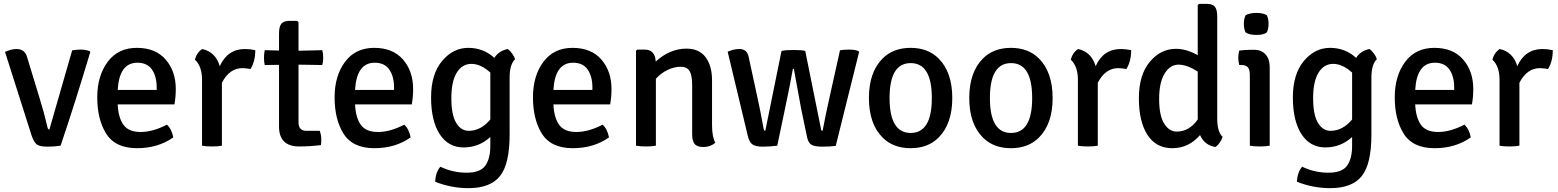

<svg xmlns="http://www.w3.org/2000/svg" viewBox="-20 -755 8072 995"><path d="M236 -84 354 -494Q373 -498 398.5 -498Q424 -498 445 -490L448 -486Q373 -234 294 0Q265 5 226 5Q187 5 171.5 -6Q156 -17 144 -52L6 -486Q39 -501 65 -501Q110 -501 121 -457L188 -237Q207 -177 227 -92Q229 -84 236 -84Z M884 -214H590Q593 -146 619.5 -108.5Q646 -71 709 -71Q772 -71 845 -109Q870 -86 878 -43Q799 13 690 13Q575 13 528 -66Q484 -139 484 -250.5Q484 -362 538 -434.5Q592 -507 689 -507Q786 -507 838.5 -446.5Q891 -386 891 -293Q891 -253 884 -214ZM692 -430Q598 -430 590 -289H792V-302Q792 -359 767.5 -394.5Q743 -430 692 -430Z M990 -446Q1000 -483 1028 -501Q1097 -486 1119 -412Q1159 -501 1250 -501Q1274 -501 1303 -495Q1303 -437 1278 -397Q1269 -400 1237 -402Q1169 -402 1130 -326V0Q1111 4 1078.5 4Q1046 4 1027 0V-343Q1027 -411 990 -446Z M1650 -495Q1655 -478 1655 -456Q1655 -434 1650 -418L1527 -420V-121Q1527 -77 1568 -77H1637Q1645 -55 1645 -32.5Q1645 -10 1643 -3Q1585 4 1531 4Q1426 4 1426 -99V-419L1352 -418Q1348 -435 1348 -455.5Q1348 -476 1352 -495L1426 -493V-581Q1426 -617 1438 -632Q1450 -647 1481 -647H1520L1527 -640V-492Z M2114 -214H1820Q1823 -146 1849.5 -108.5Q1876 -71 1939 -71Q2002 -71 2075 -109Q2100 -86 2108 -43Q2029 13 1920 13Q1805 13 1758 -66Q1714 -139 1714 -250.5Q1714 -362 1768 -434.5Q1822 -507 1919 -507Q2016 -507 2068.5 -446.5Q2121 -386 2121 -293Q2121 -253 2114 -214ZM1922 -430Q1828 -430 1820 -289H2022V-302Q2022 -359 1997.5 -394.5Q1973 -430 1922 -430Z M2542 -455Q2564 -491 2611 -501Q2623 -493 2634.5 -477Q2646 -461 2649 -448Q2621 -421 2621 -353V-57Q2621 95 2571 157.5Q2521 220 2408 220Q2319 220 2235 187Q2237 139 2262 109Q2327 140 2398 140Q2469 140 2495 103.5Q2521 67 2521 1V-45Q2462 9 2382.5 9Q2303 9 2258.5 -60Q2214 -129 2214 -250Q2214 -371 2271 -439Q2328 -507 2406.5 -507Q2485 -507 2542 -455ZM2521 -136V-379Q2471 -424 2423 -424Q2375 -424 2347 -378.5Q2319 -333 2319 -246.5Q2319 -160 2344 -118.5Q2369 -77 2409 -77Q2472 -77 2521 -136Z M3142 -214H2848Q2851 -146 2877.5 -108.5Q2904 -71 2967 -71Q3030 -71 3103 -109Q3128 -86 3136 -43Q3057 13 2948 13Q2833 13 2786 -66Q2742 -139 2742 -250.5Q2742 -362 2796 -434.5Q2850 -507 2947 -507Q3044 -507 3096.5 -446.5Q3149 -386 3149 -293Q3149 -253 3142 -214ZM2950 -430Q2856 -430 2848 -289H3050V-302Q3050 -359 3025.5 -394.5Q3001 -430 2950 -430Z M3670 -339V-106Q3670 -46 3687 -15Q3660 7 3626 7Q3592 7 3579.5 -9.5Q3567 -26 3567 -59V-313Q3567 -365 3553.5 -387Q3540 -409 3507 -409Q3474 -409 3439.5 -392.5Q3405 -376 3379 -347V0Q3360 4 3328 4Q3296 4 3276 0V-492L3282 -498H3321Q3375 -498 3378 -436Q3452 -503 3537 -503Q3604 -503 3637 -458Q3670 -413 3670 -339Z M3855 -52 3751 -487Q3782 -501 3812 -501Q3852 -501 3860 -459L3905 -251Q3918 -193 3938 -85Q3940 -77 3946 -77L4030 -491Q4050 -496 4092.5 -496Q4135 -496 4153 -491L4235 -85Q4236 -77 4243 -77Q4257 -153 4279 -251L4333 -494Q4349 -498 4380.5 -498Q4412 -498 4429 -490L4432 -485L4311 1Q4283 5 4241.5 5Q4200 5 4183.5 -6Q4167 -17 4161 -51L4132 -190L4094 -398H4089Q4073 -308 4048 -191L4008 0Q3970 5 3933 5Q3896 5 3879.5 -6.5Q3863 -18 3855 -52Z M4844 -42Q4789 13 4699 13Q4609 13 4554 -42Q4483 -113 4483 -247Q4483 -381 4554 -452Q4609 -507 4699 -507Q4789 -507 4844 -452Q4915 -381 4915 -247Q4915 -113 4844 -42ZM4699.5 -428Q4590 -428 4590 -247Q4590 -66 4699.5 -66Q4809 -66 4809 -247Q4809 -428 4699.5 -428Z M5364 -42Q5309 13 5219 13Q5129 13 5074 -42Q5003 -113 5003 -247Q5003 -381 5074 -452Q5129 -507 5219 -507Q5309 -507 5364 -452Q5435 -381 5435 -247Q5435 -113 5364 -42ZM5219.5 -428Q5110 -428 5110 -247Q5110 -66 5219.5 -66Q5329 -66 5329 -247Q5329 -428 5219.5 -428Z M5529 -446Q5539 -483 5567 -501Q5636 -486 5658 -412Q5698 -501 5789 -501Q5813 -501 5842 -495Q5842 -437 5817 -397Q5808 -400 5776 -402Q5708 -402 5669 -326V0Q5650 4 5617.5 4Q5585 4 5566 0V-343Q5566 -411 5529 -446Z M6074 -502Q6128 -502 6187 -469V-729L6194 -735H6233Q6264 -735 6276 -720Q6288 -705 6288 -669V-141Q6288 -71 6316 -46Q6312 -32 6301 -16Q6290 0 6278 7Q6222 -3 6199 -55Q6140 13 6055.5 13Q5971 13 5926.5 -56Q5882 -125 5882 -246Q5882 -367 5938.5 -434.5Q5995 -502 6074 -502ZM6078 -73Q6143 -73 6187 -136V-384Q6131 -420 6087.5 -420Q6044 -420 6015.5 -374Q5987 -328 5987 -242Q5987 -156 6013 -114.5Q6039 -73 6078 -73Z M6435 -587Q6426 -605 6426 -631.5Q6426 -658 6435 -676Q6456 -688 6491 -688Q6526 -688 6545 -676Q6554 -658 6554 -631.5Q6554 -605 6545 -587Q6529 -574 6491 -574Q6453 -574 6435 -587ZM6560 -408V0Q6541 4 6508.5 4Q6476 4 6457 0V-366Q6457 -394 6447 -406Q6437 -418 6413 -418H6402Q6397 -440 6397 -455Q6397 -470 6402 -493Q6435 -497 6465 -497H6479Q6517 -497 6538.5 -473Q6560 -449 6560 -408Z M7008 -455Q7030 -491 7077 -501Q7089 -493 7100.5 -477Q7112 -461 7115 -448Q7087 -421 7087 -353V-57Q7087 95 7037 157.5Q6987 220 6874 220Q6785 220 6701 187Q6703 139 6728 109Q6793 140 6864 140Q6935 140 6961 103.5Q6987 67 6987 1V-45Q6928 9 6848.5 9Q6769 9 6724.5 -60Q6680 -129 6680 -250Q6680 -371 6737 -439Q6794 -507 6872.5 -507Q6951 -507 7008 -455ZM6987 -136V-379Q6937 -424 6889 -424Q6841 -424 6813 -378.5Q6785 -333 6785 -246.5Q6785 -160 6810 -118.5Q6835 -77 6875 -77Q6938 -77 6987 -136Z M7608 -214H7314Q7317 -146 7343.5 -108.5Q7370 -71 7433 -71Q7496 -71 7569 -109Q7594 -86 7602 -43Q7523 13 7414 13Q7299 13 7252 -66Q7208 -139 7208 -250.5Q7208 -362 7262 -434.5Q7316 -507 7413 -507Q7510 -507 7562.5 -446.5Q7615 -386 7615 -293Q7615 -253 7608 -214ZM7416 -430Q7322 -430 7314 -289H7516V-302Q7516 -359 7491.5 -394.5Q7467 -430 7416 -430Z M7714 -446Q7724 -483 7752 -501Q7821 -486 7843 -412Q7883 -501 7974 -501Q7998 -501 8027 -495Q8027 -437 8002 -397Q7993 -400 7961 -402Q7893 -402 7854 -326V0Q7835 4 7802.5 4Q7770 4 7751 0V-343Q7751 -411 7714 -446Z"/></svg>

Font: Signika
Style: Regular
Weight: 400
Designer: Anna Giedrys
Foundry: Anna Giedrys
Version: Version 1.001